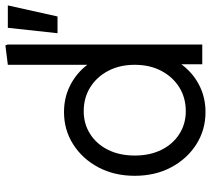

<svg xmlns="http://www.w3.org/2000/svg" viewBox="-55 -714 781 711"><g transform="rotate(-90 335.5 -358.5)"><path d="M276 12Q210 12 156.5 -22Q103 -56 71.5 -115Q40 -174 40 -250Q40 -326 71.5 -385Q103 -444 156.5 -478Q210 -512 276 -512Q327 -512 370 -491.5Q413 -471 444 -434.5Q475 -398 490 -348V-152Q475 -103 444 -66Q413 -29 370 -8.5Q327 12 276 12ZM279 -61Q329 -61 367.5 -85Q406 -109 428.5 -151.5Q451 -194 451 -250Q451 -306 428.5 -348.5Q406 -391 367.5 -415Q329 -439 279 -439Q232 -439 194.5 -415Q157 -391 136 -348.5Q115 -306 115 -250Q115 -194 136 -151.5Q157 -109 194.5 -85Q232 -61 279 -61ZM453 0V-187L465 -250L451 -313V-720L523 -729L526 -721V0ZM568 -536 588 -720H671L630 -536Z"/></g></svg>

Font: Fustat
Style: Regular
Weight: 400
Designer: Mohamed Gaber, Khaled Hosny, Laura Garcia Mut
Foundry: Kief Type Foundry, Alif Type Foundry, Hard Type Foundry
Version: Version 1.007